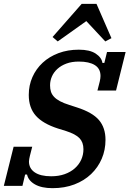

<svg xmlns="http://www.w3.org/2000/svg" viewBox="-38 -969 675 1001"><path d="M236 12Q179 12 144.5 -7.5Q110 -27 103 -59H93L79 0H-18L33 -204H130L118 -157Q116 -147 114.5 -140.5Q113 -134 113 -127Q113 -91 143 -70.5Q173 -50 229 -50Q268 -50 299 -61Q330 -72 352 -91.5Q374 -111 385.5 -136.5Q397 -162 397 -191Q397 -227 376.5 -248.5Q356 -270 306 -286L264 -299Q186 -324 149 -365.5Q112 -407 112 -474Q112 -524 131 -567Q150 -610 184.5 -642Q219 -674 267 -692Q315 -710 373 -710Q430 -710 461 -689.5Q492 -669 496 -641H506L520 -698H617L567 -497H470L482 -544Q486 -561 486 -573Q486 -611 456.5 -629.5Q427 -648 373 -648Q336 -648 308 -637.5Q280 -627 261 -609.5Q242 -592 232.5 -570Q223 -548 223 -524Q223 -506 227.5 -491.5Q232 -477 243.5 -464.5Q255 -452 274.5 -441.5Q294 -431 323 -422L363 -409Q444 -383 478 -343Q512 -303 512 -240Q512 -187 492.5 -141.5Q473 -96 437 -61.5Q401 -27 350 -7.5Q299 12 236 12ZM236 -776 388 -949H465L543 -770L511 -753L412 -859L263 -753Z"/></svg>

Font: IBM Plex Serif SmBld
Style: Italic
Weight: 600
Italic angle: -14°
Designer: Mike Abbink, Paul van der Laan, Pieter van Rosmalen
Foundry: Bold Monday
Version: Version 3.001